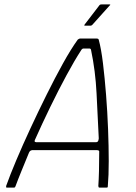

<svg xmlns="http://www.w3.org/2000/svg" viewBox="-20 -847 613 867"><path d="M11 0Q8 0 7.5 -1.5Q7 -3 8 -8Q25 -56 53.5 -123.5Q82 -191 117.5 -267.5Q153 -344 190.5 -419.5Q228 -495 264 -560Q300 -625 331 -668Q334 -670 336.5 -671.5Q339 -673 341 -673H417Q420 -673 422.5 -672Q425 -671 426 -667Q437 -627 445 -561Q453 -495 459 -418.5Q465 -342 468 -264Q471 -186 471 -119.5Q471 -53 467 -9Q467 -3 466 -1.5Q465 0 462 0H429Q426 0 425.5 -1.5Q425 -3 424 -7Q426 -36 427 -75Q428 -114 428 -160Q429 -165 426 -167Q423 -169 417 -169H125Q120 -168 117 -166Q114 -164 111 -158Q93 -114 77 -75Q61 -36 50 -6Q48 -3 47.5 -1.5Q47 0 43 0ZM143 -205H415Q419 -205 422 -208.5Q425 -212 426 -222Q421 -324 416 -425.5Q411 -527 391 -622Q390 -628 383 -628H358Q351 -628 347 -621Q317 -575 280.5 -507.5Q244 -440 207 -364Q170 -288 138 -216Q136 -213 136.5 -209Q137 -205 143 -205ZM364 -731Q360 -731 360.5 -733Q361 -735 362 -736L428 -822Q431 -827 438 -827H475Q478 -827 478 -825.5Q478 -824 475 -822L397 -735Q395 -733 393 -732Q391 -731 389 -731Z"/></svg>

Font: Glory Thin ExtraLight
Style: Italic
Weight: 250
Italic angle: -12°
Version: Version 1.011